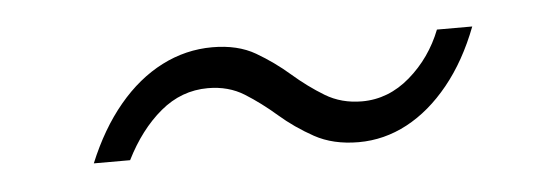

<svg xmlns="http://www.w3.org/2000/svg" viewBox="-25 -420 551 195"><g transform="rotate(-5 250.0 -322.5)"><path d="M335 -268Q309 -268 290 -278.5Q271 -289 255.5 -302.5Q240 -316 224 -326Q208 -336 187 -336Q160 -336 138.5 -318Q117 -300 102 -270H65Q79 -304 99 -328Q119 -352 143.5 -364.5Q168 -377 195 -377Q221 -377 239 -366.5Q257 -356 272.5 -342.5Q288 -329 304.5 -319Q321 -309 342 -309Q369 -309 391 -328Q413 -347 424 -375H460Q447 -341 427.5 -317Q408 -293 384.5 -280.5Q361 -268 335 -268Z"/></g></svg>

Font: DM Sans 16pt ExtraLight
Style: Italic
Weight: 250
Italic angle: -10°
Version: Version 4.004;gftools[0.9.30]